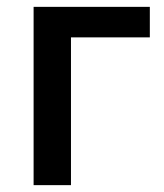

<svg xmlns="http://www.w3.org/2000/svg" viewBox="-20 -540 479 560"><path d="M78 -520H417V-431H187V0H78Z"/></svg>

Font: Plexus Sans Medium
Style: Regular
Weight: 500
Version: Version 2.001;PS 002.001;hotconv 1.0.70;makeotf.lib2.5.58329